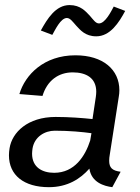

<svg xmlns="http://www.w3.org/2000/svg" viewBox="-20 -737 561 768"><path d="M143.3 -615 189.2 -597.5C200.8 -617.5 222.5 -665 247.5 -665C260.8 -665 270.8 -650 285 -634.2C300.8 -617.5 320.8 -591.7 365 -591.7C420.8 -591.7 455.8 -646.7 480.8 -693.3L435 -710.8C424.2 -690.8 400.8 -643.3 375.8 -643.3C362.5 -643.3 353.3 -658.3 339.2 -674.2C323.3 -690.8 302.5 -716.7 258.3 -716.7C202.5 -716.7 169.2 -661.7 143.3 -615ZM18.3 -144.2C16.7 -134.2 15.8 -125 15.8 -115.8C15.8 -36.7 75 11.7 175.8 11.7C250 11.7 301.7 -21.7 337.5 -62.5C345.8 -7.5 395.8 7.5 429.2 11.7L462.5 -50C429.2 -54.2 416.7 -65.8 416.7 -94.2C416.7 -101.7 417.5 -110 419.2 -119.2L455 -349.2C456.7 -358.3 457.5 -367.5 457.5 -375.8C457.5 -458.3 392.5 -515.8 281.7 -515.8C155.8 -515.8 80.8 -438.3 57.5 -360.8L150 -353.3C168.3 -414.2 213.3 -447.5 270.8 -447.5C325 -447.5 365 -425 365 -370C365 -363.3 364.2 -356.7 363.3 -349.2L350 -260.8C310 -265 256.7 -269.2 202.5 -269.2C90.8 -269.2 28.3 -207.5 18.3 -144.2ZM345.8 -204.2 340.8 -175C320.8 -112.5 278.3 -45.8 196.7 -45.8C149.2 -45.8 108.3 -67.5 108.3 -122.5C108.3 -128.3 109.2 -135.8 110 -142.5C117.5 -190 159.2 -214.2 199.2 -214.2C257.5 -214.2 310 -209.2 345.8 -204.2Z"/></svg>

Font: Boon Medium
Style: Italic
Weight: 500
Italic angle: -9°
Designer: Sungsit Sawaiwan
Foundry: FontUni
Version: Version 3.0